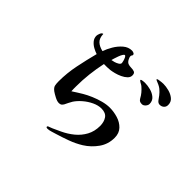

<svg xmlns="http://www.w3.org/2000/svg" viewBox="-163 -986 1326 1326"><g transform="rotate(45 500.0 -323.5)"><path d="M466 -611Q466 -616 462.5 -628.5Q459 -641 453.5 -652.5Q448 -664 442 -664Q436 -664 429 -652.5Q422 -641 416 -624.5Q410 -608 405.5 -593.5Q401 -579 400 -574Q409 -575 424.5 -579.5Q440 -584 453 -592Q466 -600 466 -611ZM796 -210Q796 -148 761.5 -99Q727 -50 676 -18Q634 8 585 26Q536 44 489 58Q475 62 456 68Q437 74 422 74Q418 74 414 72.5Q410 71 410 66Q410 61 416.5 58.5Q423 56 426 55Q446 48 465 38.5Q484 29 503 21Q548 0 585 -30.5Q622 -61 644.5 -102.5Q667 -144 667 -197Q667 -236 649 -262.5Q631 -289 588 -289Q557 -289 523 -273Q489 -257 460 -232Q431 -207 414 -181Q406 -168 399.5 -154.5Q393 -141 386 -127Q380 -117 373 -112Q366 -107 353 -107Q336 -107 312 -119.5Q288 -132 274 -142Q253 -158 249.5 -173.5Q246 -189 246 -213Q246 -293 262.5 -373.5Q279 -454 299 -531Q280 -537 259 -548.5Q238 -560 223 -578Q208 -596 208 -619Q208 -628 214.5 -644.5Q221 -661 233 -662Q234 -622 255 -602Q276 -582 313 -574Q323 -604 343 -638Q363 -672 391.5 -696.5Q420 -721 455 -721Q462 -721 471.5 -717Q481 -713 481 -704Q481 -700 477.5 -696Q474 -692 474 -687Q474 -674 483 -658.5Q492 -643 504 -638Q517 -633 534 -633Q551 -633 564.5 -628Q578 -623 578 -601Q578 -583 563 -568.5Q548 -554 525.5 -543.5Q503 -533 481 -527.5Q459 -522 444 -520Q429 -519 413.5 -518Q398 -517 383 -518Q370 -457 363 -395.5Q356 -334 356 -272Q356 -261 356 -249Q356 -237 357 -226Q375 -237 392 -248.5Q409 -260 427 -270Q454 -286 488 -300.5Q522 -315 558 -324.5Q594 -334 625 -334Q664 -334 703.5 -322Q743 -310 769.5 -282.5Q796 -255 796 -210ZM801 -546Q801 -533 789.5 -520Q778 -507 764 -507Q751 -507 743 -511Q735 -515 728 -527Q718 -546 705 -561.5Q692 -577 676 -591Q668 -598 658.5 -602.5Q649 -607 641 -614Q639 -615 639 -619Q639 -622 647 -624Q655 -626 664.5 -626.5Q674 -627 676 -627Q701 -627 730 -619.5Q759 -612 780 -594Q801 -576 801 -546ZM897 -632Q897 -613 884.5 -602Q872 -591 854 -591Q838 -591 826 -607.5Q814 -624 806 -635Q793 -652 774 -668Q764 -676 750.5 -682.5Q737 -689 724 -694Q722 -695 718.5 -696.5Q715 -698 715 -701Q715 -705 727.5 -707.5Q740 -710 753.5 -711Q767 -712 771 -712Q795 -712 824.5 -704.5Q854 -697 875.5 -679.5Q897 -662 897 -632Z"/></g></svg>

Font: Kaisei HarunoUmi
Style: Bold
Weight: 700
Designer: Font-Kai, 金井和夫
Foundry: KAZUO KANAI
Version: Version 5.003